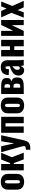

<svg xmlns="http://www.w3.org/2000/svg" viewBox="2040 -2668 796 4916"><g transform="rotate(-90 2438.0 -210.0)"><path d="M241 10Q179 10 133.5 -11Q88 -32 63.5 -74Q39 -116 39 -179V-399Q39 -462 63.5 -504Q88 -546 133.5 -567Q179 -588 241 -588Q303 -588 348.5 -567Q394 -546 419 -504Q444 -462 444 -399V-179Q444 -116 419 -74Q394 -32 348.5 -11Q303 10 241 10ZM242 -98Q258 -98 267 -106.5Q276 -115 279.5 -130.5Q283 -146 283 -168V-410Q283 -432 279.5 -447.5Q276 -463 267 -471.5Q258 -480 242 -480Q226 -480 217 -471.5Q208 -463 204 -447.5Q200 -432 200 -410V-168Q200 -146 204 -130.5Q208 -115 217 -106.5Q226 -98 242 -98Z M534 0V-578H697V-350H721L809 -578H984L870 -305L987 0H815L721 -256H697V0Z M1063 168V55Q1094 55 1114.5 51Q1135 47 1145.5 36Q1156 25 1156 6Q1156 -11 1150 -35.5Q1144 -60 1135 -91L999 -578H1152L1225 -244L1280 -578H1434L1301 14Q1288 74 1260 107.5Q1232 141 1191.5 154.5Q1151 168 1100 168Z M1495 0V-578H1905V0H1742V-467H1658V0Z M2196 10Q2134 10 2088.5 -11Q2043 -32 2018.5 -74Q1994 -116 1994 -179V-399Q1994 -462 2018.5 -504Q2043 -546 2088.5 -567Q2134 -588 2196 -588Q2258 -588 2303.5 -567Q2349 -546 2374 -504Q2399 -462 2399 -399V-179Q2399 -116 2374 -74Q2349 -32 2303.5 -11Q2258 10 2196 10ZM2197 -98Q2213 -98 2222 -106.5Q2231 -115 2234.5 -130.5Q2238 -146 2238 -168V-410Q2238 -432 2234.5 -447.5Q2231 -463 2222 -471.5Q2213 -480 2197 -480Q2181 -480 2172 -471.5Q2163 -463 2159 -447.5Q2155 -432 2155 -410V-168Q2155 -146 2159 -130.5Q2163 -115 2172 -106.5Q2181 -98 2197 -98Z M2489 0V-578H2694Q2781 -578 2825 -559.5Q2869 -541 2884 -509Q2899 -477 2899 -434Q2899 -377 2874.5 -350.5Q2850 -324 2810 -313Q2852 -303 2874 -283Q2896 -263 2904.5 -234Q2913 -205 2913 -167Q2913 -111 2892 -73.5Q2871 -36 2821 -18Q2771 0 2685 0ZM2651 -90H2678Q2700 -90 2717 -94Q2734 -98 2744.5 -115.5Q2755 -133 2755 -172Q2755 -216 2745.5 -235Q2736 -254 2719 -258Q2702 -262 2679 -262H2651ZM2651 -350H2692Q2721 -350 2732 -368.5Q2743 -387 2743 -420Q2743 -452 2731.5 -473Q2720 -494 2680 -494H2651Z M3095 10Q3051 10 3021 -11Q2991 -32 2976 -64.5Q2961 -97 2961 -131Q2961 -185 2982.5 -222Q3004 -259 3039 -284Q3074 -309 3116 -326.5Q3158 -344 3199 -358V-416Q3199 -431 3196 -442.5Q3193 -454 3186 -460.5Q3179 -467 3165 -467Q3151 -467 3143.5 -461Q3136 -455 3133 -444.5Q3130 -434 3129 -421L3125 -379L2973 -385Q2978 -489 3028.5 -538.5Q3079 -588 3180 -588Q3268 -588 3311.5 -539.5Q3355 -491 3355 -414V-144Q3355 -108 3356.5 -81Q3358 -54 3360.5 -34Q3363 -14 3365 0H3219Q3216 -23 3212 -50Q3208 -77 3206 -82Q3196 -46 3168.5 -18Q3141 10 3095 10ZM3153 -100Q3163 -100 3171.5 -104Q3180 -108 3187 -115Q3194 -122 3199 -129V-287Q3179 -275 3162 -262.5Q3145 -250 3133 -235Q3121 -220 3114.5 -202.5Q3108 -185 3108 -163Q3108 -134 3120 -117Q3132 -100 3153 -100Z M3452 0V-578H3615V-354H3712V-578H3875V0H3712V-242H3615V0Z M3977 0V-578H4106V-269L4257 -578H4384V0H4252V-306L4105 0Z M4445 0 4568 -317 4451 -578H4615L4677 -439L4732 -578H4857L4743 -293L4874 0H4708L4638 -159L4580 0Z"/></g></svg>

Font: Oswald
Style: Bold
Weight: 700
Designer: Vernon Adams
Foundry: Vernon Adams
Version: Version 4.103;gftools[0.9.33.dev8+g029e19f]